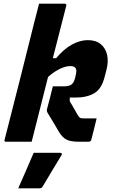

<svg xmlns="http://www.w3.org/2000/svg" viewBox="-20 -770 640 1043"><path d="M457 -552Q501 -552 527.5 -530Q554 -508 562 -471Q570 -434 558 -389L548 -351Q532 -287 492 -263.5Q452 -240 390 -240H359V-220Q368 -204 381 -182.5Q394 -161 401 -147Q409 -134 414 -130.5Q419 -127 432 -127H505Q498 -97 491 -70Q484 -43 476 -11Q474 0 459 0H408Q367 0 343.5 -10.5Q320 -21 300 -54Q286 -79 276 -95Q266 -111 258 -125Q250 -139 239 -156Q235 -164 234.5 -168Q234 -172 236 -180Q244 -210 252 -240.5Q260 -271 267 -301H327Q356 -301 369 -311.5Q382 -322 388 -347L393 -369Q395 -380 394.5 -388.5Q394 -397 388 -403Q380 -411 361 -411Q337 -411 305.5 -396Q274 -381 241 -352Q219 -264 196.5 -176Q174 -88 152 0H13Q1 0 5 -11Q46 -171 86.5 -331Q127 -491 167 -652Q174 -679 180.5 -704Q187 -729 192 -750H332Q337 -750 339 -746.5Q341 -743 340 -739Q322 -668 303.5 -596.5Q285 -525 267 -454H285Q327 -504 371 -528Q415 -552 457 -552ZM163 60H306Q312 60 315 63.5Q318 67 314 73Q288 116 263.5 156.5Q239 197 212 243Q210 247 206 250Q202 253 195 253H79Q101 203 122.5 154Q144 105 163 60Z"/></svg>

Font: Recursive Sn Lnr St XBd
Style: Italic
Weight: 800
Italic angle: -15°
Version: Version 1.079;hotconv 1.0.112;makeotfexe 2.5.65598; ttfautoh